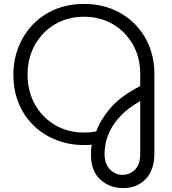

<svg xmlns="http://www.w3.org/2000/svg" viewBox="-20 -733 875 975"><path d="M606 222Q536 222 489 178.5Q442 135 442 54Q442 42 442.5 28.5Q443 15 446 2Q364 9 292 -13Q220 -35 165 -82.5Q110 -130 79 -199Q48 -268 48 -354Q48 -428 73.5 -493Q99 -558 146 -607.5Q193 -657 259 -685Q325 -713 406 -713Q488 -713 554 -685Q620 -657 667 -608.5Q714 -560 739 -495.5Q764 -431 764 -358V47Q764 130 720 176Q676 222 606 222ZM406 -60Q423 -60 437.5 -61Q452 -62 469 -66Q489 -123 540 -183.5Q591 -244 692 -296V-358Q692 -441 655 -506.5Q618 -572 553.5 -610Q489 -648 406 -648Q324 -648 259 -609.5Q194 -571 157 -504.5Q120 -438 120 -354Q120 -270 157 -203.5Q194 -137 259 -98.5Q324 -60 406 -60ZM601 155Q639 155 665.5 128.5Q692 102 692 50V-220Q632 -185 596 -148Q560 -111 541.5 -74.5Q523 -38 517 -7Q511 24 511 47Q511 100 538.5 127.5Q566 155 601 155Z"/></svg>

Font: MuseoModerno Light
Style: Regular
Weight: 300
Designer: Pablo Cosgaya, Héctor Gatti, Marcela Romero, and the Authors of The MuseoModerno Project.
Foundry: Omnibus-Type Team
Version: Version 1.001